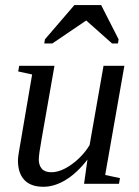

<svg xmlns="http://www.w3.org/2000/svg" viewBox="-20 -715 540 747"><path d="M130.9 -94.2Q130.9 -72.3 142.6 -58.6Q154.3 -44.9 179.7 -44.9Q216.3 -44.9 258.8 -75.4Q301.3 -106 328.6 -150.4L382.8 -459H463.9L389.2 -34.2L446.8 -22L442.9 0H307.1L320.3 -94.2Q279.8 -42 235.8 -15.1Q191.9 11.7 148.9 11.7Q99.6 11.7 74.7 -14.9Q49.8 -41.5 49.8 -91.3Q49.8 -98.6 52.5 -117.4Q55.2 -136.2 105 -425.3L50.8 -437L54.7 -459H191.9L142.1 -175.3Q130.9 -113.8 130.9 -94.2ZM152.3 -545.9 154.8 -562 269.5 -695.3H373.5L441.4 -562L439 -545.9H416L315.4 -635.3L183.6 -545.9Z"/></svg>

Font: Liberation Serif
Style: Italic
Weight: 400
Italic angle: -16.333°
Designer: Steve Matteson
Foundry: Ascender Corporation
Version: Version 2.1.5